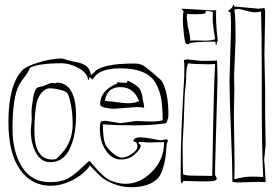

<svg xmlns="http://www.w3.org/2000/svg" viewBox="-20 -756 1156 798"><path d="M649 -173 671 -177Q678 -177 678 -169Q678 -167 675.5 -165Q673 -163 671.5 -141.5Q670 -120 667 -98Q664 -76 655 -49.5Q646 -23 631 -10Q594 22 526 22Q484 22 449 7Q414 -8 399 -22Q384 -36 354 -68Q330 -33 283.5 -8.5Q237 16 190 16Q111 16 63 -51.5Q15 -119 15 -249Q15 -406 75 -466Q90 -481 138.5 -496Q187 -511 234 -513Q241 -513 256.5 -507.5Q272 -502 294.5 -498.5Q317 -495 335 -484Q353 -473 358 -445Q364 -447 372 -456Q402 -492 539 -492Q565 -492 580 -480.5Q595 -469 599 -466Q611 -457 619 -449.5Q627 -442 634 -436Q650 -424 656 -413Q680 -365 680 -280Q680 -264 671 -244Q611 -235 539 -235Q467 -235 407 -239Q409 -178 416.5 -159.5Q424 -141 447 -121Q470 -101 487.5 -101Q505 -101 528 -116.5Q551 -132 551 -147.5Q551 -163 542.5 -166Q534 -169 534 -170Q538 -185 561 -185Q584 -185 613.5 -179Q643 -173 649 -173ZM595 -164 565 -166Q556 -166 555 -165Q556 -159 560.5 -156.5Q565 -154 565 -150Q565 -138 541.5 -115.5Q518 -93 482 -93Q446 -93 420.5 -130Q395 -167 395 -220Q395 -242 399 -250Q406 -254 419 -254Q419 -254 481 -244L545 -253L612 -251Q637 -251 656 -256Q656 -308 650.5 -342.5Q645 -377 628 -409Q593 -472 481 -472Q396 -472 371 -434Q367 -428 363 -425Q361 -427 360 -430Q358 -434 352 -434Q351 -434 350.5 -429Q350 -424 348 -424L346 -425Q343 -453 306.5 -473Q270 -493 237 -493Q138 -493 104 -474Q99 -458 82 -436Q65 -414 59 -402Q32 -351 32 -221Q32 -125 71.5 -62Q111 1 188 1Q228 1 253.5 -10Q279 -21 311 -51Q343 -81 352 -88Q355 -85 371 -66Q387 -47 392 -42Q397 -37 412 -24Q427 -11 438 -6Q473 8 501 8Q562 8 612 -42.5Q662 -93 662 -165Q627 -164 595 -164ZM208 -410 219 -413Q296 -407 296 -275Q296 -192 269.5 -137Q243 -82 189 -82Q151 -82 129.5 -121Q108 -160 108 -214L112 -259L111 -290Q111 -309 117.5 -347.5Q124 -386 136 -392Q140 -394 148 -395.5Q156 -397 159.5 -398Q163 -399 176 -405Q189 -411 195 -411ZM282 -242Q282 -285 274 -324Q266 -363 258.5 -370.5Q251 -378 227.5 -383.5Q204 -389 187.5 -389Q171 -389 158 -376Q145 -363 138 -346Q131 -329 128 -302Q123 -266 123 -211Q123 -93 198 -93Q212 -93 217 -98Q222 -103 228 -109.5Q234 -116 236 -118Q282 -167 282 -242ZM468 -409 466 -413Q466 -415 474 -413.5Q482 -412 508 -412L509 -417Q509 -419 511 -421Q546 -404 558 -390Q570 -376 574 -339Q579 -321 579 -311V-307Q571 -311 548 -311L453 -304Q436 -304 416 -308.5Q396 -313 396 -323Q396 -380 467 -409ZM452 -333Q492 -327 515.5 -327Q539 -327 558 -336Q536 -394 480.5 -394Q425 -394 416 -337Q419 -336 452 -333Z M760 -509 816 -503Q880 -503 882 -505Q884 -451 884 -423L874 -61V-28Q875 -26 878 -21.5Q881 -17 881 -13Q881 -2 837 -2H822L744 -4Q740 -3 739 1.5Q738 6 736 6Q731 6 731 -23V-59Q731 -199 746 -441V-490Q746 -496 744 -506Q750 -509 760 -509ZM785 -26 854 -25H862Q863 -71 866 -235Q869 -399 874 -490Q867 -489 856 -489H838Q789 -489 762 -493Q754 -475 754 -444.5Q754 -414 750.5 -391Q747 -368 745.5 -303Q744 -238 741.5 -206.5Q739 -175 739 -131Q739 -87 741 -31L745 -30Q746 -30 752 -28Q762 -26 785 -26ZM735 -720 855 -713H867Q877 -713 879 -714Q878 -713 878 -703V-689Q878 -644 885 -586Q881 -584 881 -578Q881 -572 879 -569Q876 -569 876 -574V-580Q876 -583 871 -583Q762 -583 762 -571Q759 -574 756 -574H754Q749 -574 744.5 -612.5Q740 -651 740 -674.5Q740 -698 743 -707Q743 -711 739 -713.5Q735 -716 735 -720ZM834 -710 835 -704Q835 -697 797 -697Q759 -697 758 -698L756 -688Q757 -678 758 -668Q759 -658 760 -651.5Q761 -645 761 -642Q763 -642 767 -618.5Q771 -595 771 -587L789 -588L829 -587Q858 -587 874 -593Q864 -653 864 -678.5Q864 -704 865 -705Q858 -710 838 -710Z M1079 -82Q1079 -82 1084 -5V1L1055 0L981 2H963Q960 2 946 0Q946 -66 940 -207Q934 -348 934 -424L940 -630V-665Q940 -677 938 -703Q938 -706 933 -707Q928 -708 928 -712Q932 -712 938 -718Q949 -729 949 -736H950Q952 -736 955 -728H965L1052 -720Q1071 -720 1078 -724Q1082 -717 1082 -704L1079 -529L1082 -376V-278L1084 -154L1078 -93Q1078 -83 1079 -82ZM952 -279 955 -71Q955 -61 954.5 -41Q954 -21 954 -11Q995 -22 1023.5 -22Q1052 -22 1074 -20Q1068 -145 1068 -328V-451Q1068 -621 1065 -709Q1058 -705 1041.5 -705Q1025 -705 1001 -712Q977 -719 969 -719Q961 -719 954 -715Q959 -697 959 -588L953 -445L954 -381Z"/></svg>

Font: Londrina Sketch
Style: Regular
Weight: 400
Designer: Marcelo Magalhaes
Foundry: Marcelo Magalhaes
Version: Version 1.001 2011